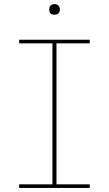

<svg xmlns="http://www.w3.org/2000/svg" viewBox="-20 -932 540 952"><path d="M75 0V-18H240V-717H75V-735H425V-717H260V-18H425V0ZM250 -859Q245 -859 239.5 -860.5Q234 -862 230.5 -865.5Q227 -869 225.5 -874.5Q224 -880 224 -885Q224 -890 225.5 -895.5Q227 -901 230.5 -904.5Q234 -908 239.5 -910Q245 -912 250 -912Q255 -912 260.5 -910Q266 -908 269.5 -904.5Q273 -901 275 -895.5Q277 -890 277 -885Q277 -880 275 -874.5Q273 -869 269.5 -865.5Q266 -862 260.5 -860.5Q255 -859 250 -859Z"/></svg>

Font: Iosevka Slab Thin
Style: Regular
Weight: 100
Monospace: yes
Designer: Belleve Invis
Foundry: Belleve Invis
Version: Version 11.1.0; ttfautohint (v1.8.3)